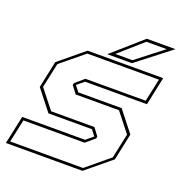

<svg xmlns="http://www.w3.org/2000/svg" viewBox="-125 -796 852 904"><g transform="rotate(20 301.0 -344.0)"><path d="M2.5 0 32.5 -141.5H347.5L384.5 -172L384 -169.5L361 -199.5H143L62 -302.5L90.5 -437L215.5 -540H594L564 -398.5H254L217 -368L217.5 -371L241.5 -340.5H458.5L539.5 -237.5L511 -103L386 0ZM19 -13.5H384L498.5 -108.5L525 -232L450 -327H233L205 -364L207 -374.5L251 -412H553L577.5 -526.5H218.5L103 -431.5L76.5 -308L151.5 -213H368.5L396.5 -175.5L394.5 -165.5L350.5 -128H43.5ZM308 -556 458 -688H601.5L431.5 -556ZM343 -570H429L563 -674H461Z"/></g></svg>

Font: Tourney Thin
Style: Italic
Weight: 100
Italic angle: -12°
Designer: Tyler Finck
Foundry: Etcetera Type Co
Version: Version 1.015